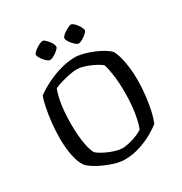

<svg xmlns="http://www.w3.org/2000/svg" viewBox="-205 -1064 1155 1216"><g transform="rotate(-30 372.0 -456.0)"><path d="M355 0Q326 0 289.5 -10.5Q253 -21 218 -36.5Q183 -52 155.5 -69.5Q128 -87 115 -102Q90 -134 78 -193.5Q66 -253 66 -323Q66 -381 72.5 -437.5Q79 -494 88.5 -540.5Q98 -587 109 -613Q132 -630 164.5 -648.5Q197 -667 237 -683.5Q277 -700 320 -710Q363 -720 405 -720Q430 -720 463.5 -711.5Q497 -703 531.5 -689Q566 -675 594 -658Q622 -641 636 -625Q650 -600 659 -564.5Q668 -529 673 -487Q678 -445 678 -400Q678 -342 671.5 -285.5Q665 -229 654.5 -182Q644 -135 631 -104Q608 -84 565 -59.5Q522 -35 468 -17.5Q414 0 355 0ZM378 -70Q405 -70 436 -78Q467 -86 493.5 -97.5Q520 -109 532 -118Q543 -145 551.5 -185Q560 -225 564.5 -272.5Q569 -320 569 -371Q569 -435 562 -489.5Q555 -544 544 -580Q539 -587 520 -598.5Q501 -610 475.5 -621.5Q450 -633 423.5 -640.5Q397 -648 377 -648Q353 -648 321 -641.5Q289 -635 259 -626Q229 -617 208 -607Q197 -579 188.5 -539.5Q180 -500 176.5 -454Q173 -408 173 -362Q173 -299 181 -239.5Q189 -180 208 -141Q217 -131 238 -118.5Q259 -106 284.5 -95Q310 -84 335.5 -77Q361 -70 378 -70ZM470 -783Q463 -783 452.5 -791.5Q442 -800 431.5 -812Q421 -824 414.5 -836Q408 -848 408 -856Q408 -863 417 -872.5Q426 -882 440 -891Q454 -900 467 -906Q480 -912 487 -912Q495 -912 505 -903.5Q515 -895 524.5 -882.5Q534 -870 540 -857.5Q546 -845 546 -837Q546 -831 537.5 -822Q529 -813 516.5 -804Q504 -795 491.5 -789Q479 -783 470 -783ZM261 -783Q254 -783 243.5 -791Q233 -799 223 -811.5Q213 -824 206 -836Q199 -848 199 -856Q199 -863 208.5 -872.5Q218 -882 231.5 -891Q245 -900 258 -906Q271 -912 279 -912Q287 -912 296.5 -903.5Q306 -895 316 -883Q326 -871 332 -858.5Q338 -846 338 -838Q338 -831 329.5 -822Q321 -813 308.5 -804Q296 -795 283 -789Q270 -783 261 -783Z"/></g></svg>

Font: Texturina Medium 12pt
Style: Regular
Weight: 400
Version: Version 1.002